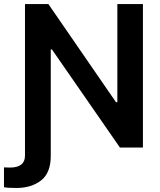

<svg xmlns="http://www.w3.org/2000/svg" viewBox="-45 -727 790 946"><path d="M193.4 -707 526.4 -223.6H533.2V-707H659.2V0H545.9L210.9 -483.4H205.1V41Q205.1 125 157.2 162.1Q109.4 199.2 36.1 199.2Q-8.8 199.2 -25.4 195.3V97.7Q-16.6 98.6 3.9 98.6Q78.1 98.6 78.1 40V-707Z"/></svg>

Font: Pretendard SemiBold
Style: Regular
Weight: 600
Designer: Base glyphs from Inter by Rasmus Andersson; Hangeul glyphs from Noto Sans CJK(Source Han Sans) by Jang Soo-young and Kan
Foundry: Kil Hyung-jin
Version: Version 1.309